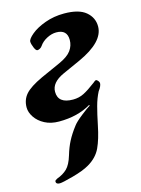

<svg xmlns="http://www.w3.org/2000/svg" viewBox="-126 -501 617 840"><g transform="rotate(-15 182.5 -80.5)"><path d="M122 -116Q122 -63 190 -63Q217 -63 239.5 -74.5Q262 -86 295 -111Q297 -112 300.5 -115.5Q304 -119 308 -119Q312 -119 317 -113Q322 -107 322 -102Q322 -89 307 -69Q293 -42 284 -8.5Q275 25 265 74Q253 134 235.5 171.5Q218 209 177 233Q150 249 100.5 262.5Q51 276 39 276Q22 276 22 264Q22 260 25.5 257.5Q29 255 33 253Q61 243 79 225.5Q97 208 109 168Q119 134 133 107Q147 80 170 50Q181 35 211 11.5Q241 -12 253 -19L251 -22Q191 14 106 14Q69 14 41.5 -0.5Q14 -15 -1 -37.5Q-16 -60 -16 -82Q-16 -117 5.5 -141.5Q27 -166 83 -192L172 -232Q212 -250 227.5 -271.5Q243 -293 243 -319Q243 -366 194 -366Q173 -366 151 -354.5Q129 -343 117 -325Q113 -319 106.5 -315.5Q100 -312 95 -312Q88 -312 81 -329Q74 -346 74 -356Q74 -368 98 -388Q122 -408 162 -422.5Q202 -437 248 -437Q315 -437 346.5 -410.5Q378 -384 378 -344Q378 -274 259 -220L179 -184Q122 -158 122 -116Z"/></g></svg>

Font: EB Garamond ExtraBold
Style: Italic
Weight: 800
Italic angle: -17.2°
Designer: Georg Duffner and Octavio Pardo
Foundry: Georg Duffner
Version: Version 1.000